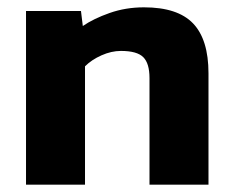

<svg xmlns="http://www.w3.org/2000/svg" viewBox="-20 -504 635 524"><path d="M51 0V-474H201L206 -433Q235 -453 279 -468.5Q323 -484 373 -484Q465 -484 507 -440Q549 -396 549 -304V0H388V-291Q388 -331 371 -348Q354 -365 310 -365Q284 -365 257 -353Q230 -341 212 -323V0Z"/></svg>

Font: Kanit SemiBold
Style: Regular
Weight: 600
Designer: Katatrad Team
Foundry: CadsonDemak
Version: Version 2.000; ttfautohint (v1.8.3)